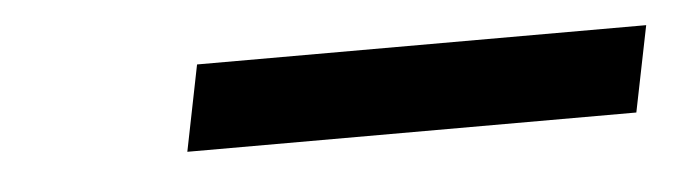

<svg xmlns="http://www.w3.org/2000/svg" viewBox="-24 -856 573 162"><g transform="rotate(-5 262.5 -775.5)"><path d="M130.4 -739.3 145 -812H525.4L510.7 -739.3Z"/></g></svg>

Font: Reddit Sans SemiBold
Style: Italic
Weight: 600
Italic angle: -11.25°
Designer: Stephen Hutchings
Version: Version 1.013